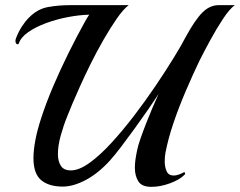

<svg xmlns="http://www.w3.org/2000/svg" viewBox="-20 -718 932 746"><path d="M568 8Q531 8 517.5 -13.5Q504 -35 504 -66Q504 -82 506.5 -99.5Q509 -117 513 -135Q516 -151 525.5 -178.5Q535 -206 547.5 -238Q560 -270 573 -300.5Q586 -331 596 -353Q580 -328 555.5 -292.5Q531 -257 503.5 -219Q476 -181 450.5 -147.5Q425 -114 406 -93Q360 -43 312 -18Q264 7 224 7Q170 7 140 -18Q110 -43 110 -104Q110 -133 117 -171.5Q124 -210 140 -259Q159 -318 187 -383.5Q215 -449 246.5 -512.5Q278 -576 308 -630Q310 -634 316.5 -645Q323 -656 327 -661Q288 -660 243.5 -651.5Q199 -643 158.5 -628Q118 -613 89.5 -593Q61 -573 53 -549Q52 -546 49 -546Q40 -546 40 -560Q40 -563 42 -569Q52 -595 65 -615Q78 -635 92 -649Q125 -683 166 -690.5Q207 -698 253 -698H480Q459 -682 434 -646Q409 -610 382.5 -564Q356 -518 332 -469.5Q308 -421 289.5 -379.5Q271 -338 260 -312Q254 -297 240.5 -264Q227 -231 216 -191.5Q205 -152 205 -119Q205 -91 217 -73Q229 -55 258 -56Q289 -57 329 -86Q369 -115 413 -163Q457 -211 501 -268.5Q545 -326 584.5 -384.5Q624 -443 655 -493.5Q686 -544 703 -577Q738 -641 766.5 -669.5Q795 -698 830 -698H892Q871 -682 846 -644Q821 -606 797 -562Q773 -518 755 -482Q729 -428 702 -365Q675 -302 654 -240Q633 -178 623 -125Q620 -109 620 -91Q620 -69 627.5 -52.5Q635 -36 655 -36Q672 -36 695 -49H696Q698 -49 699 -45.5Q700 -42 698 -40Q679 -20 641 -6Q603 8 568 8Z"/></svg>

Font: Playball
Style: Regular
Weight: 400
Designer: Robert E. Leuschke
Foundry: Robert E. Leuschke
Version: Version 1.010